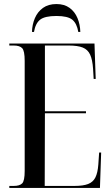

<svg xmlns="http://www.w3.org/2000/svg" viewBox="-20 -929 548 949"><path d="M26 0V-10H48Q77 -10 89.5 -22.5Q102 -35 102 -84V-628Q102 -678 89.5 -691Q77 -704 48 -704H26V-714H447L453 -539H443L440 -589Q437 -634 425.5 -659Q414 -684 389 -694Q364 -704 320 -704H202V-379H405V-369H202L201 -10H348Q391 -10 415.5 -19.5Q440 -29 451.5 -52Q463 -75 466 -116L470 -175H480L474 0ZM138 -771Q139 -808 152.5 -839.5Q166 -871 192.5 -890Q219 -909 259 -909Q298 -909 324 -890Q350 -871 363 -839.5Q376 -808 377 -771H367Q360 -813 337.5 -831.5Q315 -850 259 -850Q201 -850 178 -831.5Q155 -813 148 -771Z"/></svg>

Font: Noto Serif Display ExtraCondensed Medium
Style: Regular
Weight: 500
Width: 2
Designer: Monotype Design Team
Foundry: Monotype Imaging Inc.
Version: Version 2.009